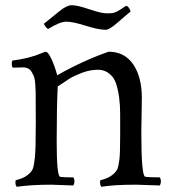

<svg xmlns="http://www.w3.org/2000/svg" viewBox="-20 -707 671 735"><path d="M68 -449 29 -448Q25 -453 25 -461Q25 -469 27 -475Q95 -484 138 -503Q152 -509 155 -509Q164 -509 177 -481Q190 -453 199 -419Q300 -476 396 -509Q457 -509 490 -460.5Q523 -412 523 -332L521 -200Q521 -33 536 -30.5Q551 -28 592 -28Q596 -21 596 -13Q596 -5 592 3L500 0Q417 0 368 8Q363 2 363 -9L364 -17Q393 -24 409 -36.5Q425 -49 429.5 -60.5Q434 -72 437 -95.5Q440 -119 440 -187V-270Q440 -340 424 -388Q417 -407 408 -416Q386 -440 355 -440Q324 -440 293 -428Q262 -416 246 -406Q230 -396 201 -376Q197 -297 197 -164.5Q197 -32 210.5 -30Q224 -28 261 -28Q265 -21 265 -13Q265 -5 261 3L176 0Q100 0 44 8Q39 2 39 -9L40 -17Q69 -24 85 -36.5Q101 -49 105.5 -60.5Q110 -72 113.5 -103.5Q117 -135 117 -239Q117 -343 116.5 -354.5Q116 -366 115 -384Q114 -402 111 -411Q108 -420 102 -430Q92 -449 68 -449ZM385 -593Q357 -593 308 -608.5Q259 -624 234 -624Q209 -624 164 -596Q155 -601 148 -616Q177 -639 206 -663Q235 -687 255.5 -687Q276 -687 322 -671.5Q368 -656 387.5 -656Q407 -656 413.5 -657.5Q420 -659 427.5 -663Q435 -667 438.5 -669Q442 -671 451.5 -677.5Q461 -684 463 -685Q474 -682 480 -663Q466 -652 432.5 -622.5Q399 -593 385 -593Z"/></svg>

Font: Rosarivo
Style: Regular
Weight: 400
Designer: Pablo Ugerman
Foundry: Pablo Ugerman
Version: Version 1.003